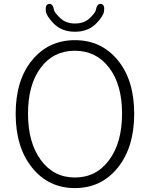

<svg xmlns="http://www.w3.org/2000/svg" viewBox="-20 -947 766 980"><path d="M362.5 13Q228 13 144 -91Q60 -195 60 -366.5Q60 -538 144 -640Q228 -742 362.5 -742Q497 -742 581 -640Q665 -538 665 -366.5Q665 -195 581 -91Q497 13 362.5 13ZM188.5 -130Q254 -41 362.5 -41Q471 -41 537 -130Q603 -219 603 -367Q603 -515 537 -601.5Q471 -688 362 -688Q253 -688 188 -601.5Q123 -515 123 -367Q123 -219 188.5 -130ZM252 -829Q217 -866 214 -889Q210 -925 230 -927Q250 -930 256 -895Q257 -885 284 -858Q314 -827 363 -827Q412 -827 442 -858Q468 -885 469 -895Q475 -930 496 -927Q516 -924 511 -889Q508 -866 473 -829Q431 -785 362.5 -785Q294 -785 252 -829Z"/></svg>

Font: Resource Han Rounded JP Light
Style: Regular
Weight: 300
Designer: Cyano Hao (round all glyphs); Ryoko NISHIZUKA 西塚涼子 (kana, bopomofo & ideographs); Paul D. Hunt (Latin, Greek & Cyrillic)
Foundry: Cyano Hao
Version: 0.990